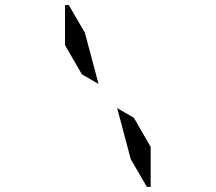

<svg xmlns="http://www.w3.org/2000/svg" viewBox="-20 -881 856 762"><path d="M238 -861H253L317 -751L371 -548L305 -586L238 -702ZM578 -298V-139H563L499 -249L445 -452L511 -414Z"/></svg>

Font: DSEG14 Modern Mini
Style: Regular
Weight: 400
Designer: Keshikan(Twitter:@keshinomi_88pro)
Version: Version 0.46